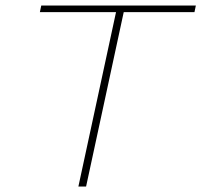

<svg xmlns="http://www.w3.org/2000/svg" viewBox="-20 -678 732 698"><path d="M265 0 407 -658H435L293 0ZM125 -634 130 -658H692L687 -634Z"/></svg>

Font: Ysabeau Office Thin
Style: Italic
Weight: 250
Italic angle: -12°
Designer: Christian Thalmann (Catharsis Fonts)
Version: Version 2.001;gftools[0.9.30]; featfreeze: tnum,lnum,ss02